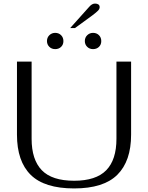

<svg xmlns="http://www.w3.org/2000/svg" viewBox="-20 -1045 829 1075"><path d="M75 -291V-700H157V-268Q157 -151 214 -92Q271 -33 395 -33Q517 -33 574.5 -91.5Q632 -150 632 -268V-700H714V-291Q714 -143 637 -66.5Q560 10 395 10Q229 10 152 -66Q75 -142 75 -291ZM476 -1003Q486 -1015 494.5 -1020Q503 -1025 512 -1025Q524 -1025 531 -1020Q538 -1015 538 -1005Q538 -995 529 -985.5Q520 -976 496 -958L400 -888H373ZM243 -815Q243 -835 256.5 -848Q270 -861 289 -861Q309 -861 322 -848Q335 -835 335 -815Q335 -795 322 -782.5Q309 -770 289 -770Q269 -770 256 -783Q243 -796 243 -815ZM455 -815Q455 -835 468.5 -848Q482 -861 501 -861Q521 -861 534 -848Q547 -835 547 -815Q547 -795 534 -782.5Q521 -770 501 -770Q481 -770 468 -783Q455 -796 455 -815Z"/></svg>

Font: Fahkwang Light
Style: Regular
Weight: 300
Version: Version 1.000; ttfautohint (v1.6)